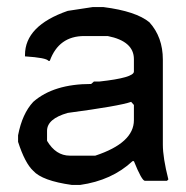

<svg xmlns="http://www.w3.org/2000/svg" viewBox="-20 -524 528 544"><path d="M242.2 -503.9H273.4Q365.2 -492.2 403.3 -460.9Q441.4 -418.9 441.4 -355Q441.4 -353 441.4 -351.6V-114.3Q441.4 -77.1 457 -15.6L453.1 -11.7H390.6Q381.8 -11.7 359.4 -67.4H355.5Q296.9 -12.7 207 0H183.6Q99.6 -11.7 74.2 -40Q50.8 -61.5 31.2 -122.1V-140.6Q43 -202.1 74.2 -235.4Q131.8 -286.1 238.3 -286.1L246.1 -293H261.7Q359.4 -303.7 359.4 -321.3V-356.4Q359.4 -407.2 285.2 -421.9H218.8Q146.5 -421.9 121.1 -351.6H117.2Q111.3 -360.4 50.8 -364.3V-368.2Q50.8 -451.2 171.9 -493.2ZM113.3 -153.3V-125Q138.2 -83 177.7 -83Q178.7 -83 179.7 -83H250Q359.4 -119.1 359.4 -183.6V-226.6L351.6 -235.4Q318.4 -223.6 171.9 -204.1Q113.3 -187.5 113.3 -153.3Z"/></svg>

Font: LaylaThuluth
Style: Regular
Weight: 400
Version: Version 2.0